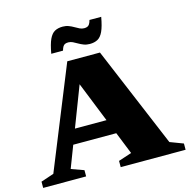

<svg xmlns="http://www.w3.org/2000/svg" viewBox="-132 -1008 1116 1129"><g transform="rotate(-15 425.5 -443.0)"><path d="M187 -199.5V-288.5H542.5V-199.5ZM779 -68.5 859.5 -38V0H464.5V-38L545 -64.5L349.5 -552.5H364.5L177.5 -65.5L254 -38V0H-7.5V-38L71.5 -64.5L322 -682.5H521ZM582.5 -883.5Q572.5 -827 558.8 -797.5Q545 -768 525 -757.2Q505 -746.5 477 -746.5Q457 -746.5 440.8 -752.8Q424.5 -759 410.2 -767.5Q396 -776 383 -782.2Q370 -788.5 356.5 -788.5Q344.5 -788.5 336.8 -785.2Q329 -782 323.8 -773.8Q318.5 -765.5 314 -749.5H242.5Q252.5 -806 266.2 -835.5Q280 -865 300 -875.8Q320 -886.5 348 -886.5Q368 -886.5 384.2 -880.2Q400.5 -874 414.8 -865.5Q429 -857 442 -850.8Q455 -844.5 468.5 -844.5Q480.5 -844.5 488.2 -847.8Q496 -851 501.5 -859.5Q507 -868 511 -883.5Z"/></g></svg>

Font: Newsreader ExtraBold
Style: Regular
Weight: 800
Designer: Hugues Gentile
Foundry: Production Type
Version: Version 1.003